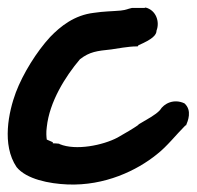

<svg xmlns="http://www.w3.org/2000/svg" viewBox="-23 -469 521 509"><path d="M19 -224C0 -173 -19 -85 21 -26C47 6 107 18 156 20C255 24 340 -17 393 -60C420 -81 443 -111 469 -137L470 -136C475 -148 487 -176 466 -195C438 -208 412 -195 401 -177C389 -164 369 -154 344 -139V-138C330 -128 309 -116 288 -104C250 -84 178 -69 135 -87L134 -88C127 -89 121 -89 117 -89V-92L101 -99C100 -106 99 -118 101 -132C108 -199 150 -266 189 -312C215 -332 234 -334 272 -338C287 -340 317 -346 339 -346H342L344 -349C381 -365 392 -376 392 -388C401 -411 391 -442 363 -449L360 -448H327C313 -445 314 -443 297 -441C275 -439 252 -439 226 -435C174 -429 137 -399 110 -371C74 -332 38 -274 19 -224Z"/></svg>

Font: Stray Cat
Style: ExBlk
Weight: 1000
Version: Version 1.0